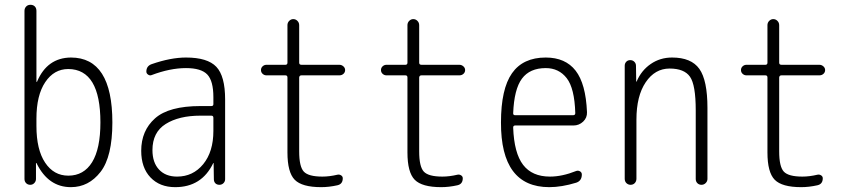

<svg xmlns="http://www.w3.org/2000/svg" viewBox="-20 -770 3540 800"><path d="M131.8 -275.4V-245.1Q131.8 -146.5 168 -92.3Q204.1 -38.1 264.6 -38.1Q329.1 -38.1 363.8 -94.2Q398.4 -150.4 398.4 -259.8Q398.4 -481.4 264.6 -482.4Q205.1 -482.4 168.5 -427.7Q131.8 -373 131.8 -275.4ZM82 -24.4V-724.6Q82 -735.4 88.9 -742.7Q95.7 -750 106.9 -750Q118.2 -750 125 -743.2Q131.8 -736.3 131.8 -724.6V-429.7Q131.8 -428.7 132.8 -428.7Q134.8 -428.7 134.8 -430.7Q176.8 -529.3 275.4 -530.3Q448.2 -530.3 448.2 -259.8Q448.2 -117.2 398.9 -53.7Q349.6 9.8 275.4 9.8Q181.6 9.8 132.8 -88.9Q132.8 -90.8 131.8 -90.8Q129.9 -90.8 129.9 -89.8V-24.4Q129.9 -14.6 123 -7.3Q116.2 0 106 0Q95.7 0 88.9 -6.8Q82 -13.7 82 -24.4Z M815.4 -288.1Q725.6 -288.1 670.4 -253.4Q615.2 -218.8 615.2 -144.5Q615.2 -92.8 642.6 -63.5Q669.9 -34.2 717.8 -34.2Q784.2 -34.2 826.7 -85.9Q869.1 -137.7 869.1 -224.6V-279.3Q869.1 -288.1 860.4 -288.1ZM710 9.8Q645.5 9.8 606.9 -30.8Q568.4 -71.3 568.4 -141.6Q568.4 -225.6 626 -276.9Q683.6 -328.1 815.4 -328.1H860.4Q869.1 -328.1 869.1 -335.9V-365.2Q869.1 -432.6 843.8 -459.5Q818.4 -486.3 754.9 -486.3Q688.5 -486.3 611.3 -457Q604.5 -454.1 597.2 -459Q589.8 -463.9 589.8 -471.7Q589.8 -495.1 612.3 -502.9Q691.4 -530.3 754.9 -530.3Q844.7 -530.3 881.3 -491.7Q918 -453.1 918 -355.5V-23.4Q918 -13.7 911.1 -6.8Q904.3 0 894 0Q883.8 0 877.4 -6.3Q871.1 -12.7 871.1 -23.4L870.1 -89.8Q870.1 -90.8 869.1 -90.8Q868.2 -90.8 868.2 -89.8Q820.3 9.8 710 9.8Z M1089.8 -456.1Q1081.1 -456.1 1074.2 -462.4Q1067.4 -468.8 1067.4 -478Q1067.4 -487.3 1074.2 -493.7Q1081.1 -500 1089.8 -500H1168.9Q1177.7 -500 1177.7 -508.8V-665Q1177.7 -675.8 1185.1 -683.1Q1192.4 -690.4 1202.1 -690.4Q1211.9 -690.4 1219.2 -683.1Q1226.6 -675.8 1226.6 -665V-508.8Q1226.6 -500 1236.3 -500H1394.5Q1403.3 -500 1410.6 -493.7Q1418 -487.3 1418 -478Q1418 -468.8 1411.1 -462.4Q1404.3 -456.1 1394.5 -456.1H1236.3Q1227.5 -456.1 1226.6 -447.3V-139.6Q1226.6 -75.2 1246.1 -54.7Q1265.6 -34.2 1323.2 -34.2Q1352.5 -34.2 1385.7 -42Q1393.6 -43.9 1400.9 -39.6Q1408.2 -35.2 1408.2 -27.3Q1408.2 -2.9 1385.7 2Q1350.6 9.8 1318.4 9.8Q1238.3 9.8 1208 -21Q1177.7 -51.8 1177.7 -134.8V-447.3Q1177.7 -456.1 1168.9 -456.1Z M1589.8 -456.1Q1581.1 -456.1 1574.2 -462.4Q1567.4 -468.8 1567.4 -478Q1567.4 -487.3 1574.2 -493.7Q1581.1 -500 1589.8 -500H1668.9Q1677.7 -500 1677.7 -508.8V-665Q1677.7 -675.8 1685.1 -683.1Q1692.4 -690.4 1702.1 -690.4Q1711.9 -690.4 1719.2 -683.1Q1726.6 -675.8 1726.6 -665V-508.8Q1726.6 -500 1736.3 -500H1894.5Q1903.3 -500 1910.6 -493.7Q1918 -487.3 1918 -478Q1918 -468.8 1911.1 -462.4Q1904.3 -456.1 1894.5 -456.1H1736.3Q1727.5 -456.1 1726.6 -447.3V-139.6Q1726.6 -75.2 1746.1 -54.7Q1765.6 -34.2 1823.2 -34.2Q1852.5 -34.2 1885.7 -42Q1893.6 -43.9 1900.9 -39.6Q1908.2 -35.2 1908.2 -27.3Q1908.2 -2.9 1885.7 2Q1850.6 9.8 1818.4 9.8Q1738.3 9.8 1708 -21Q1677.7 -51.8 1677.7 -134.8V-447.3Q1677.7 -456.1 1668.9 -456.1Z M2253.9 -486.3Q2187.5 -486.3 2154.8 -442.4Q2122.1 -398.4 2118.2 -297.9Q2118.2 -290 2126 -290H2368.2Q2377 -290 2377 -298.8Q2374 -402.3 2341.3 -444.3Q2308.6 -486.3 2253.9 -486.3ZM2268.6 9.8Q2066.4 9.8 2067.4 -259.8Q2067.4 -399.4 2113.3 -464.8Q2159.2 -530.3 2253.9 -530.3Q2335.9 -530.3 2378.4 -475.6Q2420.9 -420.9 2425.8 -302.7Q2426.8 -279.3 2409.7 -263.2Q2392.6 -247.1 2369.1 -247.1H2126Q2118.2 -247.1 2118.2 -238.3Q2122.1 -131.8 2159.7 -83Q2197.3 -34.2 2271.5 -34.2Q2322.3 -34.2 2380.9 -57.6Q2388.7 -60.5 2396.5 -56.2Q2404.3 -51.8 2404.3 -43Q2404.3 -16.6 2380.9 -8.8Q2320.3 9.8 2268.6 9.8Z M2607.4 0Q2597.7 0 2590.3 -6.8Q2583 -13.7 2583 -25.4V-496.1Q2583 -505.9 2589.4 -512.7Q2595.7 -519.5 2606 -519.5Q2616.2 -519.5 2623 -512.7Q2629.9 -505.9 2629.9 -496.1L2630.9 -430.7Q2630.9 -429.7 2631.8 -429.7Q2632.8 -429.7 2632.8 -430.7Q2652.3 -476.6 2691.4 -503.4Q2730.5 -530.3 2780.3 -530.3Q2860.4 -530.3 2894 -482.9Q2927.7 -435.5 2927.7 -320.3V-24.4Q2927.7 -14.6 2920.4 -7.3Q2913.1 0 2902.8 0Q2892.6 0 2885.7 -6.8Q2878.9 -13.7 2878.9 -24.4V-310.5Q2878.9 -416 2855 -450.2Q2831.1 -484.4 2770 -484.4Q2709 -484.4 2670.4 -427.2Q2631.8 -370.1 2631.8 -271.5V-25.4Q2631.8 -14.6 2625 -7.3Q2618.2 0 2607.4 0Z M3089.8 -456.1Q3081.1 -456.1 3074.2 -462.4Q3067.4 -468.8 3067.4 -478Q3067.4 -487.3 3074.2 -493.7Q3081.1 -500 3089.8 -500H3168.9Q3177.7 -500 3177.7 -508.8V-665Q3177.7 -675.8 3185.1 -683.1Q3192.4 -690.4 3202.1 -690.4Q3211.9 -690.4 3219.2 -683.1Q3226.6 -675.8 3226.6 -665V-508.8Q3226.6 -500 3236.3 -500H3394.5Q3403.3 -500 3410.6 -493.7Q3418 -487.3 3418 -478Q3418 -468.8 3411.1 -462.4Q3404.3 -456.1 3394.5 -456.1H3236.3Q3227.5 -456.1 3226.6 -447.3V-139.6Q3226.6 -75.2 3246.1 -54.7Q3265.6 -34.2 3323.2 -34.2Q3352.5 -34.2 3385.7 -42Q3393.6 -43.9 3400.9 -39.6Q3408.2 -35.2 3408.2 -27.3Q3408.2 -2.9 3385.7 2Q3350.6 9.8 3318.4 9.8Q3238.3 9.8 3208 -21Q3177.7 -51.8 3177.7 -134.8V-447.3Q3177.7 -456.1 3168.9 -456.1Z"/></svg>

Font: Rounded Mgen+ 1m light
Style: Regular
Weight: 200
Designer: [Source Han Sans]
Ryoko NISHIZUKA  (kana & ideographs); Paul D. Hunt (Latin, Greek & Cyrillic); Wenlong ZHANG  (bopomofo
Version: Version 1.059.20150602